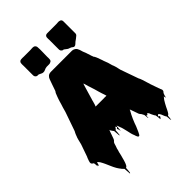

<svg xmlns="http://www.w3.org/2000/svg" viewBox="-329 -1046 1414 1414"><g transform="rotate(-45 378.0 -339.0)"><path d="M749 -43Q752 -37 754.5 -30.5Q757 -24 755 -17Q754 -13 752 -10.5Q750 -8 748 -6L745 -3Q744 -1 743.5 2Q743 5 741 7Q740 10 739.5 13Q739 16 737 19Q736 22 735.5 27.5Q735 33 733 31Q730 28 730 23.5Q730 19 730 15Q726 20 721.5 25.5Q717 31 713 36Q706 47 699 59.5Q692 72 686 84Q682 92 678 101Q674 110 669 118Q663 128 662 129Q661 130 655 136H654Q653 137 650 139Q649 148 648.5 157.5Q648 167 646 176Q645 178 644 174Q643 170 642 168Q641 160 641 151.5Q641 143 639 135Q636 132 633 126Q633 125 632.5 124.5Q632 124 632 124Q629 117 626.5 110.5Q624 104 621 97Q616 87 610 81Q609 80 608.5 80Q608 80 607 79Q606 80 605 81Q604 82 603 83Q594 89 595.5 91Q597 93 601.5 94.5Q606 96 606 100.5Q606 105 595 116Q592 120 592 110.5Q592 101 591 97Q590 91 589.5 84.5Q589 78 587 72Q581 66 578 58Q575 53 572.5 47.5Q570 42 568 37L565 29Q564 26 561.5 23.5Q559 21 557 19Q557 18 557 19Q555 19 544 26Q544 27 545 26Q546 25 557 19L556 18L554 16Q541 29 543 29Q545 29 551 24.5Q557 20 558 18Q559 16 544 26L542 28Q541 27 540 24Q539 21 539 23Q537 29 537 40.5Q537 52 535 47Q533 42 533 31.5Q533 21 531 12Q528 7 525.5 1.5Q523 -4 520 -9Q518 -9 518 -11Q516 -13 513.5 -16Q511 -19 512 -18Q511 -20 510 -22Q509 -24 508 -25Q504 -35 501 -45Q498 -55 494 -65Q493 -67 493 -68Q493 -69 492 -70Q492 -72 490 -76Q490 -78 489 -79Q489 -80 488.5 -82Q488 -84 487 -84Q487 -86 485 -90Q485 -91 485 -91Q485 -91 481 -91Q480 -89 480 -85Q480 -81 476 -79Q474 -74 471 -68.5Q468 -63 465 -58Q458 -45 451.5 -29.5Q445 -14 438 3Q434 15 429.5 27Q425 39 420 49Q416 58 412 67.5Q408 77 403 85Q402 87 399.5 90.5Q397 94 393 94Q389 95 385 91Q381 85 378.5 78Q376 71 374 64Q369 53 365 38Q361 23 358 7Q354 -9 350.5 -24Q347 -39 342 -50L339 -58Q338 -60 337.5 -62Q337 -64 336 -67Q334 -71 333 -74Q332 -75 331 -76.5Q330 -78 330 -76Q328 -66 328 -54.5Q328 -43 326 -32Q325 -28 324 -34.5Q323 -41 322 -44Q315 -58 318 -61Q321 -64 324 -66Q327 -68 319 -79Q318 -79 316 -75Q315 -74 315 -73Q315 -72 314 -71Q312 -68 310 -65.5Q308 -63 305 -61Q303 -59 302 -59Q301 -48 300.5 -36.5Q300 -25 298 -14Q298 -13 296 -12Q294 -11 294 -12Q292 -24 292 -36.5Q292 -49 290 -62Q285 -67 281 -74Q277 -81 274 -85Q265 -103 266 -102.5Q267 -102 269 -96Q271 -89 269 -87Q266 -81 266 -80Q265 -77 264 -74.5Q263 -72 262 -69Q260 -63 258 -57Q256 -51 254 -46L248 -29Q247 -25 245 -21.5Q243 -18 241 -15Q238 -10 233 -7Q231 -5 229 -1L226 6Q224 14 221 23Q218 32 215 40Q215 41 214.5 41.5Q214 42 214 42Q213 49 211 55.5Q209 62 207 69Q206 70 206 72Q206 74 205 76Q202 88 199.5 100.5Q197 113 193 124Q191 134 188 143Q185 152 182 161Q181 165 178.5 169.5Q176 174 174 179L168 187Q165 190 160 192Q159 203 158.5 214.5Q158 226 156 237Q155 239 153 241Q151 243 151 242Q149 228 149 215Q149 202 147 189Q145 187 143.5 185Q142 183 140 182L131 172Q130 170 128.5 168Q127 166 125 164Q121 158 116.5 152Q112 146 109 140Q98 121 90 101.5Q82 82 73 63Q69 55 65 46.5Q61 38 56 30Q55 29 54.5 28Q54 27 53 26Q51 22 48 19Q44 15 42 14Q42 14 41.5 13.5Q41 13 41 12Q40 12 40 11.5Q40 11 39 11Q36 16 35.5 22Q35 28 32 33Q32 37 29 37Q25 38 23.5 30.5Q22 23 22 25Q18 46 19.5 34Q21 22 17 0Q16 -1 15 -1Q14 -1 13 -2Q10 -3 5 -8Q3 -10 1 -14Q-1 -18 0 -26Q1 -32 3 -38Q5 -44 7 -49Q9 -56 11.5 -61.5Q14 -67 15 -68L49 -165Q54 -185 58.5 -203.5Q63 -222 69 -234Q69 -235 69.5 -236Q70 -237 70 -238Q72 -242 73.5 -246Q75 -250 77 -254Q79 -258 81 -261.5Q83 -265 84 -267L136 -416Q141 -434 145.5 -450.5Q150 -467 154 -477Q157 -487 159.5 -496.5Q162 -506 165 -514Q168 -525 172 -534Q183 -567 192 -576L210 -628L224 -667Q227 -678 238 -689Q249 -700 271 -700H486Q498 -700 506 -696Q509 -695 515 -691Q522 -686 526 -679Q530 -672 533 -664Q533 -662 535 -658L538 -648Q539 -646 539.5 -643Q540 -640 541 -638L550 -616Q550 -615 550.5 -614.5Q551 -614 551 -613Q553 -609 553 -606Q556 -599 558.5 -591Q561 -583 563 -575Q564 -573 565 -570Q566 -567 567 -565L569 -558Q575 -552 582.5 -534.5Q590 -517 598 -492L601 -482Q608 -466 613.5 -449Q619 -432 623 -415Q628 -405 633 -387Q638 -369 642 -349L691 -210Q697 -200 703.5 -180.5Q710 -161 717 -137Q719 -132 720.5 -127Q722 -122 723 -117L745 -54Q748 -49 749 -43ZM376 -468Q376 -467 375 -465Q374 -463 374 -461Q372 -454 369.5 -447Q367 -440 365 -432L342 -354Q341 -350 340 -346.5Q339 -343 337 -338Q336 -332 334 -325.5Q332 -319 330 -312Q329 -308 328 -304Q327 -300 325 -296Q324 -295 324 -293.5Q324 -292 323 -290Q323 -290 323 -289.5Q323 -289 322 -289Q322 -288 321.5 -287.5Q321 -287 321 -286H407Q412 -286 417 -286.5Q422 -287 426 -286H434L431 -297Q429 -302 428 -306.5Q427 -311 425 -315L422 -324Q418 -335 414.5 -348.5Q411 -362 407 -375Q406 -376 406 -379L389 -432L383 -453Q383 -453 381.5 -457.5Q380 -462 379 -466Q378 -467 378 -467.5Q378 -468 376 -468ZM578 -920Q597 -917 597 -897V-773Q597 -761 587 -754Q580 -747 571 -741Q562 -735 554 -729Q548 -724 541 -717Q534 -710 526 -709Q519 -708 513 -713Q507 -718 502 -721Q496 -724 490 -725.5Q484 -727 478 -730Q471 -734 464.5 -740Q458 -746 450 -750H445Q444 -750 443.5 -750.5Q443 -751 442 -751Q438 -753 435.5 -755.5Q433 -758 431 -760Q428 -765 427.5 -769Q427 -773 427 -777V-873Q427 -879 426.5 -887Q426 -895 427 -902Q431 -920 451 -920H546Q554 -920 562.5 -921Q571 -922 578 -920ZM328 -897Q330 -875 329 -847.5Q328 -820 328 -797Q328 -792 328.5 -785.5Q329 -779 328 -773Q328 -757 314 -752Q306 -747 294.5 -748Q283 -749 273 -748Q260 -747 249 -741Q238 -735 225 -736Q216 -737 208.5 -741.5Q201 -746 193 -749Q190 -750 187 -750Q184 -750 181 -750H176Q175 -750 174.5 -750.5Q174 -751 173 -751Q169 -753 166.5 -755.5Q164 -758 162 -760Q159 -765 158.5 -769Q158 -773 158 -777V-873Q158 -878 157.5 -884.5Q157 -891 158 -897Q158 -907 164.5 -913.5Q171 -920 181 -920Q187 -921 193.5 -920.5Q200 -920 205 -920H273Q282 -920 291.5 -921Q301 -922 310 -920Q316 -918 319 -916Q328 -907 328 -897Z"/></g></svg>

Font: Rubik Wet Paint
Style: Regular
Weight: 400
Designer: Hubert and Fischer, NaN
Foundry: Hubert and Fischer, NaN
Version: Version 2.200